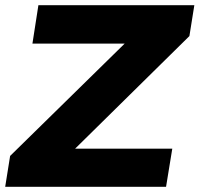

<svg xmlns="http://www.w3.org/2000/svg" viewBox="-35 -720 769 740"><path d="M605 0H-15L4 -119L445.5 -552H90L113 -700H714L695 -581L254.5 -147H629Z"/></svg>

Font: Argentum Sans
Style: Bold Italic
Weight: 700
Italic angle: -11°
Designer: Julieta Ulanovsky (font), Cristiano Sobral (main changes and remaster)
Foundry: Julieta Ulanovsky (font), Cristiano Sobral (main changes and remaster)
Version: Version 2.007;June 15, 2022;FontCreator 14.0.0.2814 64-bit; 